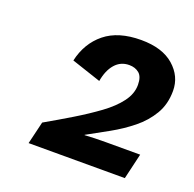

<svg xmlns="http://www.w3.org/2000/svg" viewBox="-82 -820 577 570"><g transform="rotate(20 206.5 -535.0)"><path d="M63 -334 80 -405Q122 -429 162.5 -453.5Q203 -478 236.5 -502.5Q270 -527 289.5 -553Q309 -579 309 -607Q309 -633 296.5 -643.5Q284 -654 265 -654Q238 -654 220.5 -634Q203 -614 197 -579L104 -610Q117 -668 159 -702Q201 -736 273 -736Q340 -736 376.5 -704Q413 -672 413 -626Q413 -584 394 -552Q375 -520 344.5 -495.5Q314 -471 279 -451.5Q244 -432 211 -414V-413Q225 -414 243 -414.5Q261 -415 277 -415H386L367 -334Z"/></g></svg>

Font: Kantumruy Pro SemiBold
Style: Italic
Weight: 600
Italic angle: -13°
Version: Version 1.002